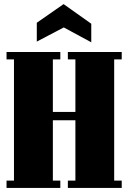

<svg xmlns="http://www.w3.org/2000/svg" viewBox="-20 -925 631 945"><path d="M314 -632.8V-668.9H579.1V-632.8H542V-36.1H579.1V0H314V-36.1H351.1V-333H240.2V-36.1H276.9V0H12.2V-36.1H48.8V-632.8H12.2V-668.9H276.9V-632.8H240.2V-374H351.1V-632.8ZM161.1 -813 293 -904.8 429.2 -808.1V-716.8L293.9 -790L161.1 -720.2Z"/></svg>

Font: Lletraferida
Style: Heavy
Weight: 900
Designer: Josep Patau Bellart
Foundry: Josep Patau Bellart
Version: Version 1.000